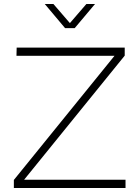

<svg xmlns="http://www.w3.org/2000/svg" viewBox="-20 -936 694 956"><path d="M304 -796 203 -916H246L328 -821L410 -916H453L352 -796ZM601 -699V-659L100 -41H605V0H49V-40L550 -658H62L63 -699Z"/></svg>

Font: Montserrat Ultra Light
Style: Regular
Weight: 200
Designer: Julieta Ulanovsky
Foundry: Julieta Ulanovsky
Version: Version 3.100;PS 003.100;hotconv 1.0.88;makeotf.lib2.5.64775